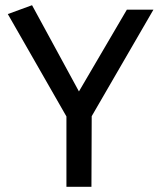

<svg xmlns="http://www.w3.org/2000/svg" viewBox="-20 -717 619 737"><path d="M331 0 332 -271 569 -680H467L283 -366L103 -697L10 -663L235 -270V0Z"/></svg>

Font: Catamaran Thin Medium
Style: Regular
Weight: 500
Version: Version 2.000